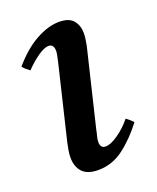

<svg xmlns="http://www.w3.org/2000/svg" viewBox="-100 -541 505 616"><g transform="rotate(-20 152.0 -233.0)"><path d="M269 -113Q282 -104 292 -93Q258 -48 218.5 -18Q179 12 131 12Q94 12 77 -6.5Q60 -25 60 -56Q60 -67 62 -79.5Q64 -92 67 -105L127 -355Q134 -384 134 -393Q134 -417 116 -417Q102 -417 79.5 -401.5Q57 -386 35 -363Q28 -368 22.5 -373Q17 -378 12 -384Q52 -431 94.5 -454.5Q137 -478 174 -478Q208 -478 222.5 -460.5Q237 -443 237 -417Q237 -408 235.5 -397.5Q234 -387 232 -376L168 -110Q167 -103 164 -92.5Q161 -82 161 -72Q161 -63 165 -57Q169 -51 179 -51Q196 -51 222 -69Q248 -87 269 -113Z"/></g></svg>

Font: Tiro Devanagari Marathi
Style: Italic
Weight: 400
Italic angle: -11°
Designer: Devanagari: John Hudson & Fiona Ross, assisted by Paul Hanslow. Latin: John Hudson with Paul Hanslow, assisted by Kaja S
Foundry: Tiro Typeworks Ltd.
Version: Version 1.52